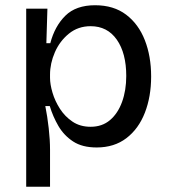

<svg xmlns="http://www.w3.org/2000/svg" viewBox="-20 -550 649 733"><path d="M80 163V-517H161L157 -385H172Q189 -450 229.5 -490Q270 -530 343 -530Q414 -530 461.5 -494Q509 -458 533 -396.5Q557 -335 557 -258Q557 -181 533 -119.5Q509 -58 462.5 -22.5Q416 13 349 13Q294 13 259 -10Q224 -33 203 -69Q182 -105 170 -145H153Q161 -105 166 -60.5Q171 -16 171 22V163ZM326 -66Q370 -66 400 -91.5Q430 -117 446 -161Q462 -205 462 -260Q462 -347 426 -398.5Q390 -450 326 -450Q278 -450 243 -421.5Q208 -393 189.5 -350.5Q171 -308 171 -265V-253Q171 -228 180.5 -196Q190 -164 209 -134.5Q228 -105 257 -85.5Q286 -66 326 -66Z"/></svg>

Font: Bricolage Grotesque 10pt
Style: Regular
Weight: 400
Designer: Mathieu Triay
Foundry: Atelier Triay
Version: Version 1.000; ttfautohint (v1.8.4.7-5d5b);gftools[0.9.32]